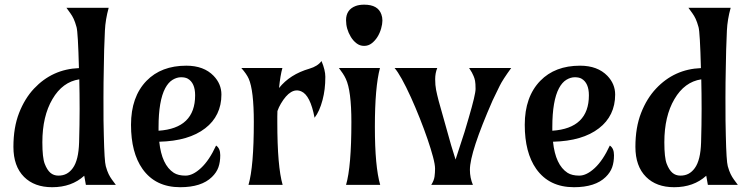

<svg xmlns="http://www.w3.org/2000/svg" viewBox="-20 -780 3160 810"><path d="M335.4 -38.6Q282.2 9.8 200.2 9.8Q125 9.8 81.5 -33.7Q36.6 -78.6 36.6 -160.4Q36.6 -242.2 60.5 -303.5Q84.5 -364.7 123.5 -406.2Q200.7 -488.3 313 -492.7Q309.1 -643.1 303 -665.3Q296.9 -687.5 290.8 -700.4Q284.7 -713.4 276.9 -724.1L260.3 -747.1H438.5Q424.8 -697.8 422.6 -651.4Q420.4 -605 419.4 -569.8Q418.5 -534.7 418 -496.1Q416.5 -431.6 416.5 -367.9Q416.5 -304.2 416.7 -271.5Q417 -238.8 418 -209.5Q420.4 -99.6 426.3 -78.9Q432.1 -58.1 438.2 -45.7Q444.3 -33.2 452.1 -22.5L468.8 0H342.3ZM314.5 -445.3Q243.7 -434.6 201.2 -361.8Q158.7 -289.6 158.7 -179.7Q158.7 -114.7 168.7 -88.9Q178.7 -63 192.6 -51Q206.5 -39.1 226.3 -39.1Q246.1 -39.1 261 -47.1Q275.9 -55.2 287.1 -70.8Q311.5 -104 313.7 -179.2Q315.9 -254.4 315.9 -320.1Q315.9 -385.7 314.5 -445.3Z M891.6 -166Q909.2 -154.3 909.2 -125.2Q909.2 -96.2 901.4 -74.2Q893.6 -52.2 874 -33.2Q830.1 9.8 740.2 9.8Q635.7 9.8 581.1 -67.4Q532.7 -136.2 532.7 -253.4Q532.7 -371.6 598.1 -439Q660.2 -502.9 766.1 -502.9Q839.8 -502.9 881.3 -460Q914.1 -425.8 914.1 -381.1Q914.1 -336.4 896.7 -300.5Q879.4 -264.6 845.7 -238.8Q776.4 -185.1 651.9 -182.1Q662.1 -84 713.4 -50.8Q731.9 -39.1 762.7 -39.1Q793.5 -39.1 828.1 -71.3Q862.8 -103.5 891.6 -166ZM648.9 -228.5Q803.2 -238.8 803.2 -377.9Q803.2 -430.2 772 -448.2Q761.2 -454.1 743.7 -454.1Q726.1 -454.1 708.3 -443.4Q690.4 -432.6 677.2 -408.2Q648.9 -355 648.9 -243.7Z M1028.3 0Q1050.8 -77.1 1050.8 -265.1Q1050.8 -398.9 1029.3 -447.8Q1020.5 -467.8 998 -493.2H1171.4Q1162.6 -462.4 1157.2 -408.7Q1203.1 -466.3 1285.2 -490.2Q1320.3 -500.5 1336.4 -522.5Q1352.5 -483.9 1352.5 -456.1Q1352.5 -428.2 1349.6 -404.5Q1346.7 -380.9 1340.8 -358.4Q1328.1 -310.1 1307.1 -283.2Q1289.1 -378.4 1251 -394.5Q1207 -413.6 1165 -342.8Q1156.2 -328.1 1150.4 -311.5Q1149.9 -300.3 1149.9 -288.6Q1149.9 -276.9 1149.9 -265.1Q1149.9 -77.1 1172.4 0Z M1460 -624.5Q1439.9 -657.7 1439.9 -694.8Q1439.9 -739.7 1481 -754.9Q1495.6 -760.3 1516.6 -760.3Q1574.7 -760.3 1588.9 -719.2Q1593.3 -707.5 1593.3 -693.1Q1593.3 -678.7 1587.9 -659.7Q1582.5 -640.6 1572.5 -624.5Q1562.5 -608.4 1548.3 -597.4Q1534.2 -586.4 1516.1 -586.4Q1498 -586.4 1483.9 -597.4Q1469.7 -608.4 1460 -624.5ZM1439.9 0Q1462.4 -77.1 1462.4 -265.1Q1462.4 -397.5 1439 -447.3Q1433.1 -460 1425.8 -470.7L1409.7 -493.2H1583Q1561.5 -412.6 1561.5 -244.9Q1561.5 -77.1 1584 0Z M1824.7 -493.2Q1815.9 -471.7 1815.9 -446Q1815.9 -420.4 1819.8 -400.6Q1823.7 -380.9 1830.6 -354.5L1883.3 -167L1901.9 -106.9Q1930.7 -193.4 1939.9 -223.6L1957.5 -283.2Q1986.3 -381.3 1986.3 -404.8Q1986.3 -428.2 1984.1 -439.2Q1981.9 -450.2 1978 -459Q1973.1 -472.2 1959 -493.2H2136.7Q2100.6 -443.4 2088.4 -418.5L2070.3 -381.3Q2065.9 -372.6 2058.1 -356Q1962.4 -137.7 1962.4 -63.5Q1962.4 -29.8 1975.1 0H1799.3Q1811 -18.6 1813.2 -34.9Q1815.4 -51.3 1815.4 -68.6Q1815.4 -85.9 1806.6 -118.7Q1797.9 -151.4 1783.7 -192.9Q1769.5 -234.4 1751.2 -280.5Q1732.9 -326.7 1713.9 -368.7Q1670.9 -462.9 1644.5 -493.2Z M2552.7 -166Q2570.3 -154.3 2570.3 -125.2Q2570.3 -96.2 2562.5 -74.2Q2554.7 -52.2 2535.2 -33.2Q2491.2 9.8 2401.4 9.8Q2296.9 9.8 2242.2 -67.4Q2193.8 -136.2 2193.8 -253.4Q2193.8 -371.6 2259.3 -439Q2321.3 -502.9 2427.2 -502.9Q2501 -502.9 2542.5 -460Q2575.2 -425.8 2575.2 -381.1Q2575.2 -336.4 2557.9 -300.5Q2540.5 -264.6 2506.8 -238.8Q2437.5 -185.1 2313 -182.1Q2323.2 -84 2374.5 -50.8Q2393.1 -39.1 2423.8 -39.1Q2454.6 -39.1 2489.3 -71.3Q2523.9 -103.5 2552.7 -166ZM2310.1 -228.5Q2464.4 -238.8 2464.4 -377.9Q2464.4 -430.2 2433.1 -448.2Q2422.4 -454.1 2404.8 -454.1Q2387.2 -454.1 2369.4 -443.4Q2351.6 -432.6 2338.4 -408.2Q2310.1 -355 2310.1 -243.7Z M2959.5 -38.6Q2906.2 9.8 2824.2 9.8Q2749 9.8 2705.6 -33.7Q2660.6 -78.6 2660.6 -160.4Q2660.6 -242.2 2684.6 -303.5Q2708.5 -364.7 2747.6 -406.2Q2824.7 -488.3 2937 -492.7Q2933.1 -643.1 2927 -665.3Q2920.9 -687.5 2914.8 -700.4Q2908.7 -713.4 2900.9 -724.1L2884.3 -747.1H3062.5Q3048.8 -697.8 3046.6 -651.4Q3044.4 -605 3043.5 -569.8Q3042.5 -534.7 3042 -496.1Q3040.5 -431.6 3040.5 -367.9Q3040.5 -304.2 3040.8 -271.5Q3041 -238.8 3042 -209.5Q3044.4 -99.6 3050.3 -78.9Q3056.2 -58.1 3062.3 -45.7Q3068.4 -33.2 3076.2 -22.5L3092.8 0H2966.3ZM2938.5 -445.3Q2867.7 -434.6 2825.2 -361.8Q2782.7 -289.6 2782.7 -179.7Q2782.7 -114.7 2792.7 -88.9Q2802.7 -63 2816.7 -51Q2830.6 -39.1 2850.3 -39.1Q2870.1 -39.1 2885 -47.1Q2899.9 -55.2 2911.1 -70.8Q2935.5 -104 2937.7 -179.2Q2939.9 -254.4 2939.9 -320.1Q2939.9 -385.7 2938.5 -445.3Z"/></svg>

Font: Amarante
Style: Regular
Weight: 400
Designer: Karolina Lach
Foundry: Sorkin Type Co.
Version: Version 1.001